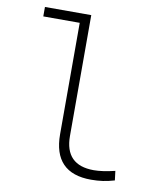

<svg xmlns="http://www.w3.org/2000/svg" viewBox="-83 -800 752 879"><g transform="rotate(10 293.0 -361.0)"><path d="M399.4 9.8Q224.1 9.8 224.1 -170.9V-688.5H54.7V-732.4H270V-170.9Q270 -35.2 404.3 -35.2Q443.8 -35.2 502.4 -49.3L507.8 -5.9Q480 2.4 454.3 6.1Q428.7 9.8 399.4 9.8Z"/></g></svg>

Font: Caskaydia Cove ExtraLight
Style: Regular
Weight: 200
Monospace: yes
Designer: Aaron Bell
Foundry: Saja Typeworks
Version: Version 4.300; ttfautohint (v1.8.3)